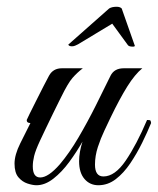

<svg xmlns="http://www.w3.org/2000/svg" viewBox="-20 -548 467 568"><path d="M88 0Q77 0 61.5 -5Q46 -10 34.5 -23.5Q23 -37 23 -64Q23 -90 40 -124Q57 -158 70 -184Q59 -184 59 -193Q60 -196 68 -212Q76 -228 87 -250Q98 -272 108.5 -292.5Q119 -313 125 -324Q137 -346 163 -346H225Q208 -333 194.5 -317.5Q181 -302 161 -261Q161 -261 154 -247Q147 -233 136.5 -211.5Q126 -190 115.5 -168Q105 -146 98 -131Q85 -103 81 -86.5Q77 -70 77 -56Q77 -23 99 -23Q123 -23 157 -62Q185 -95 212 -141Q239 -187 263.5 -236Q288 -285 307 -324Q318 -346 346 -346H401Q379 -328 356.5 -292Q334 -256 307 -200Q300 -185 289 -162Q278 -139 269.5 -113Q261 -87 261 -61Q261 -26 286 -26Q320 -26 352 -73Q384 -120 415 -193Q423 -193 424.5 -192Q426 -191 427 -184Q416 -157 400.5 -125.5Q385 -94 365.5 -65Q346 -36 322.5 -18Q299 0 271 0Q246 0 230 -18.5Q214 -37 214 -71Q214 -98 224 -129Q207 -99 185 -69Q163 -39 138 -19.5Q113 0 88 0ZM373 -410Q361 -410 358 -415L312 -478L211 -417Q207 -415 202.5 -413Q198 -411 193 -411Q184 -411 182 -416L303 -523Q311 -528 325 -528Q335 -528 340 -523L378 -415Q378 -414 378.5 -413.5Q379 -413 379 -413Q379 -410 373 -410Z"/></svg>

Font: Great Vibes
Style: Regular
Weight: 400
Designer: Robert E. Leuschke, Viktoriya Grabowska, Viviana Monsalve, Eben Sorkin
Foundry: Robert E. Leuschke
Version: Version 1.103; ttfautohint (v1.8.4.7-5d5b)